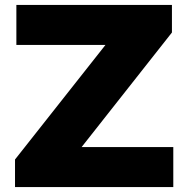

<svg xmlns="http://www.w3.org/2000/svg" viewBox="-20 -760 765 780"><path d="M311.5 -162.5H684V0H41V-112L408.5 -577.5H46.5V-740H678.5V-628Z"/></svg>

Font: Encode Sans Expanded ExtraBold
Style: Regular
Weight: 800
Width: 7
Designer: Multiple Designers
Foundry: Impallari Type
Version: Version 2.000